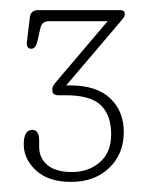

<svg xmlns="http://www.w3.org/2000/svg" viewBox="-20 -721 294 380"><path d="M225 -459.5Q225 -416.5 196.2 -388.8Q167.5 -361 120.5 -361Q76 -361 51.5 -383.5Q27 -406 27 -435Q27 -464 44 -464Q57.5 -464 57.5 -443V-430.5Q57.5 -408 74 -394.2Q90.5 -380.5 123 -380.5Q155 -380.5 177.5 -399.8Q200 -419 200 -455Q200 -493 179.5 -512.8Q159 -532.5 110 -532.5H95Q83.5 -532.5 83.5 -543Q83.5 -548.5 86.5 -553Q89.5 -557.5 94 -562.5L193 -679H76.5Q63 -679 60 -665.5L54 -639Q50.5 -624.5 42 -624.5Q31 -624.5 33.5 -640.5L39 -686Q40.5 -701 56 -701H217.5Q227 -701 227 -693Q227 -689 223.8 -685Q220.5 -681 216.5 -676L111 -552Q113.5 -552 115.5 -552Q117.5 -552 118.5 -552Q171 -552 198 -526.5Q225 -501 225 -459.5Z"/></svg>

Font: Fraunces 144pt S100 Thin
Style: Regular
Weight: 100
Version: Version 1.000; ttfautohint (v1.8.3)